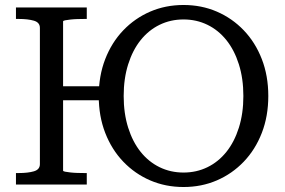

<svg xmlns="http://www.w3.org/2000/svg" viewBox="-20 -740 1142 770"><path d="M201 -394H430V-338H201ZM44 0V-46H55Q92 -46 116 -53Q140 -60 140 -82V-628Q140 -650 116 -657Q92 -664 55 -664H44V-710H328V-664H319Q305 -664 289.5 -663.5Q274 -663 261.5 -661.5Q249 -660 241 -658.5Q233 -657 233 -654V-56Q233 -53 241 -51.5Q249 -50 261.5 -48.5Q274 -47 289.5 -46.5Q305 -46 319 -46H328V0ZM716 10Q644 10 582.5 -16.5Q521 -43 474.5 -91.5Q428 -140 402 -207Q376 -274 376 -355Q376 -436 402 -503Q428 -570 474.5 -618.5Q521 -667 582.5 -693.5Q644 -720 716 -720Q788 -720 849.5 -693.5Q911 -667 957.5 -618.5Q1004 -570 1030 -503Q1056 -436 1056 -355Q1056 -274 1030 -207Q1004 -140 957.5 -91.5Q911 -43 849.5 -16.5Q788 10 716 10ZM716 -48Q768 -48 812 -69.5Q856 -91 888 -131Q920 -171 938 -228Q956 -285 956 -355Q956 -425 938 -482Q920 -539 888 -579Q856 -619 812 -640.5Q768 -662 716 -662Q664 -662 620 -640.5Q576 -619 544 -579Q512 -539 494 -482Q476 -425 476 -355Q476 -285 494 -228Q512 -171 544 -131Q576 -91 620 -69.5Q664 -48 716 -48Z"/></svg>

Font: Roboto Serif 28pt
Style: Regular
Weight: 400
Designer: Greg Gazdowicz
Foundry: Commercial Type
Version: Version 1.008